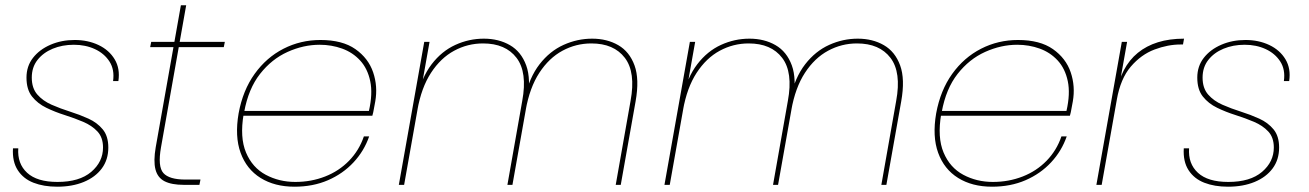

<svg xmlns="http://www.w3.org/2000/svg" viewBox="-20 -698 4944 725"><path d="M196 7Q145 7 106.5 -8Q68 -23 47 -55.5Q26 -88 29 -138H49Q45 -80 82.5 -45.5Q120 -11 197 -11Q280 -11 324.5 -49Q369 -87 369 -141Q369 -179 348 -201.5Q327 -224 294 -238Q261 -252 224.5 -263.5Q188 -275 155 -291Q122 -307 101 -333.5Q80 -360 80 -405Q80 -448 104.5 -479.5Q129 -511 170.5 -529Q212 -547 262 -547Q312 -547 352 -528Q392 -509 413 -474Q434 -439 427 -392H407Q413 -435 393.5 -465.5Q374 -496 338.5 -512.5Q303 -529 259 -529Q215 -529 179 -514Q143 -499 121.5 -471.5Q100 -444 100 -405Q100 -365 121 -341Q142 -317 175 -302.5Q208 -288 244.5 -276.5Q281 -265 314 -250Q347 -235 368 -209.5Q389 -184 389 -141Q389 -95 364.5 -62Q340 -29 296.5 -11Q253 7 196 7Z M568 -142 663 -678H683L588 -142Q575 -69 597 -44.5Q619 -20 680 -20H737L733 0H674Q628 0 601.5 -13.5Q575 -27 567 -58.5Q559 -90 568 -142ZM825 -520H547L551 -540H829Z M889 -261 893 -279H1373Q1388 -344 1378 -391.5Q1368 -439 1340 -469.5Q1312 -500 1272 -514.5Q1232 -529 1187 -529Q1126 -529 1066 -502Q1006 -475 962 -419Q918 -363 902 -275L900 -267Q885 -179 909 -122Q933 -65 983.5 -38Q1034 -11 1095 -11Q1155 -11 1207.5 -31.5Q1260 -52 1298 -91Q1336 -130 1354 -183H1374Q1355 -128 1315 -85Q1275 -42 1218.5 -17.5Q1162 7 1092 7Q1017 7 964 -26Q911 -59 888.5 -121Q866 -183 881 -270Q897 -357 941.5 -419Q986 -481 1050.5 -514Q1115 -547 1190 -547Q1273 -547 1322 -512.5Q1371 -478 1389 -425Q1407 -372 1397 -315Q1393 -296 1391.5 -285.5Q1390 -275 1386 -261Z M1486 0 1582 -540H1602L1506 0ZM1896 0 1952 -317Q1972 -425 1930.5 -479.5Q1889 -534 1804 -534Q1746 -534 1695 -506.5Q1644 -479 1607.5 -423Q1571 -367 1556 -282L1554 -327Q1572 -406 1610 -455.5Q1648 -505 1699.5 -528.5Q1751 -552 1807 -552Q1863 -552 1905.5 -527.5Q1948 -503 1967 -451Q1986 -399 1971 -315L1915 0ZM2305 0 2361 -317Q2381 -425 2339.5 -479.5Q2298 -534 2213 -534Q2155 -534 2104 -506.5Q2053 -479 2016.5 -423Q1980 -367 1965 -282L1961 -327Q1979 -406 2017.5 -455.5Q2056 -505 2108 -528.5Q2160 -552 2216 -552Q2272 -552 2314.5 -527.5Q2357 -503 2376 -451Q2395 -399 2380 -315L2324 0Z M2489 0 2585 -540H2605L2509 0ZM2899 0 2955 -317Q2975 -425 2933.5 -479.5Q2892 -534 2807 -534Q2749 -534 2698 -506.5Q2647 -479 2610.5 -423Q2574 -367 2559 -282L2557 -327Q2575 -406 2613 -455.5Q2651 -505 2702.5 -528.5Q2754 -552 2810 -552Q2866 -552 2908.5 -527.5Q2951 -503 2970 -451Q2989 -399 2974 -315L2918 0ZM3308 0 3364 -317Q3384 -425 3342.5 -479.5Q3301 -534 3216 -534Q3158 -534 3107 -506.5Q3056 -479 3019.5 -423Q2983 -367 2968 -282L2964 -327Q2982 -406 3020.5 -455.5Q3059 -505 3111 -528.5Q3163 -552 3219 -552Q3275 -552 3317.5 -527.5Q3360 -503 3379 -451Q3398 -399 3383 -315L3327 0Z M3523 -261 3527 -279H4007Q4022 -344 4012 -391.5Q4002 -439 3974 -469.5Q3946 -500 3906 -514.5Q3866 -529 3821 -529Q3760 -529 3700 -502Q3640 -475 3596 -419Q3552 -363 3536 -275L3534 -267Q3519 -179 3543 -122Q3567 -65 3617.5 -38Q3668 -11 3729 -11Q3789 -11 3841.5 -31.5Q3894 -52 3932 -91Q3970 -130 3988 -183H4008Q3989 -128 3949 -85Q3909 -42 3852.5 -17.5Q3796 7 3726 7Q3651 7 3598 -26Q3545 -59 3522.5 -121Q3500 -183 3515 -270Q3531 -357 3575.5 -419Q3620 -481 3684.5 -514Q3749 -547 3824 -547Q3907 -547 3956 -512.5Q4005 -478 4023 -425Q4041 -372 4031 -315Q4027 -296 4025.5 -285.5Q4024 -275 4020 -261Z M4197 -321 4194 -341Q4203 -393 4223.5 -432.5Q4244 -472 4276.5 -498.5Q4309 -525 4352.5 -538.5Q4396 -552 4451 -552L4447 -530H4438Q4390 -530 4339.5 -511Q4289 -492 4250 -446.5Q4211 -401 4197 -321ZM4120 0 4216 -540H4236L4140 0Z M4617 7Q4566 7 4527.5 -8Q4489 -23 4468 -55.5Q4447 -88 4450 -138H4470Q4466 -80 4503.5 -45.5Q4541 -11 4618 -11Q4701 -11 4745.5 -49Q4790 -87 4790 -141Q4790 -179 4769 -201.5Q4748 -224 4715 -238Q4682 -252 4645.5 -263.5Q4609 -275 4576 -291Q4543 -307 4522 -333.5Q4501 -360 4501 -405Q4501 -448 4525.5 -479.5Q4550 -511 4591.5 -529Q4633 -547 4683 -547Q4733 -547 4773 -528Q4813 -509 4834 -474Q4855 -439 4848 -392H4828Q4834 -435 4814.5 -465.5Q4795 -496 4759.5 -512.5Q4724 -529 4680 -529Q4636 -529 4600 -514Q4564 -499 4542.5 -471.5Q4521 -444 4521 -405Q4521 -365 4542 -341Q4563 -317 4596 -302.5Q4629 -288 4665.5 -276.5Q4702 -265 4735 -250Q4768 -235 4789 -209.5Q4810 -184 4810 -141Q4810 -95 4785.5 -62Q4761 -29 4717.5 -11Q4674 7 4617 7Z"/></svg>

Font: Poppins Variable
Style: Italic
Weight: 100
Italic angle: -10°
Designer: Jonny Pinhorn
Foundry: Indian Type Foundry
Version: Version 6.000